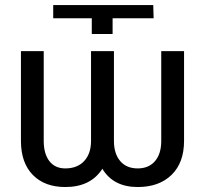

<svg xmlns="http://www.w3.org/2000/svg" viewBox="-20 -731 811 761"><path d="M709.5 -528.3V-172.4Q709.5 -86.4 660.2 -38.1Q610.8 10.3 525.9 10.3Q429.2 10.3 385.7 -62Q339.4 10.3 238.8 10.3Q157.2 10.3 110.4 -37.4Q63.5 -85 63 -170.9V-528.3H153.3V-170.4Q153.8 -120.6 176 -92Q198.2 -63.5 238.8 -63.5Q286.6 -63.5 313.7 -92.8Q340.8 -122.1 340.8 -172.4V-528.3H431.6V-172.4Q431.6 -122.1 456.3 -92.8Q481 -63.5 525.9 -63.5Q569.3 -63.5 594 -92Q618.7 -120.6 619.1 -170.4V-528.3ZM190.9 -658.7V-710.9H587.4L588.9 -658.7H426.3V-596.2H343.8V-658.7Z"/></svg>

Font: Roboto
Style: Regular
Weight: 400
Designer: Google
Version: Version 2.001047; 2015